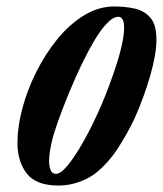

<svg xmlns="http://www.w3.org/2000/svg" viewBox="-20 -567 504 594"><path d="M161 7Q91 7 62.5 -30.5Q34 -68 34 -125Q34 -174 49 -231Q64 -288 92 -344Q120 -400 157.5 -446Q195 -492 240 -519.5Q285 -547 334 -547Q367 -547 396.5 -540.5Q426 -534 445 -512.5Q464 -491 464 -444Q464 -401 445.5 -335.5Q427 -270 397 -202Q375 -155 344.5 -108Q314 -61 273 -29Q251 -13 221.5 -3Q192 7 161 7ZM153 -29Q168 -29 190 -56Q212 -83 237 -127Q262 -171 285.5 -223.5Q309 -276 327 -328Q344 -375 354 -415Q364 -455 364 -481Q364 -515 346 -515Q330 -515 310.5 -494.5Q291 -474 271.5 -441Q252 -408 233 -368.5Q214 -329 198 -290.5Q182 -252 170.5 -221.5Q159 -191 154 -175Q144 -147 138 -118.5Q132 -90 132 -68Q132 -51 137 -40Q142 -29 153 -29Z"/></svg>

Font: Praise
Style: Regular
Weight: 400
Designer: Robert E. Leuschke
Foundry: Robert E. Leuschke
Version: Version 1.100; ttfautohint (v1.8.3)